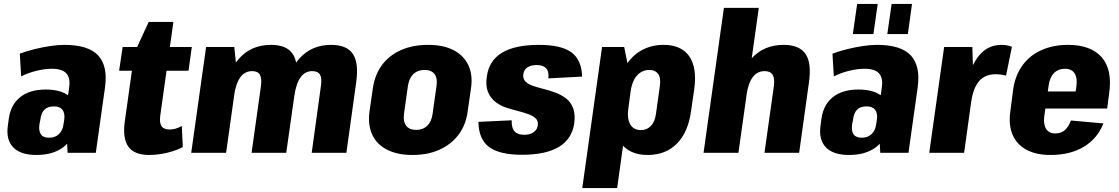

<svg xmlns="http://www.w3.org/2000/svg" viewBox="-20 -780 5714 980"><path d="M314 -199 333 -334Q340 -382 318.5 -405.5Q297 -429 245 -429Q208 -429 165.5 -418.5Q123 -408 88 -390L81 -506Q118 -520 157.5 -529.5Q197 -539 236 -545Q275 -551 308 -551Q431 -551 481 -497Q531 -443 516 -334L469 0H325ZM165 11Q85 11 47.5 -28Q10 -67 20 -138L25 -175Q35 -246 83.5 -284.5Q132 -323 213 -323Q297 -323 338 -285Q379 -247 369 -176L363 -139Q354 -67 302 -28Q250 11 165 11ZM231 -77Q261 -77 280.5 -95.5Q300 -114 304 -145L308 -170Q312 -203 298.5 -220Q285 -237 255 -237Q224 -237 207 -220.5Q190 -204 186 -169L181 -144Q177 -111 189 -94Q201 -77 231 -77Z M742 11Q666 11 635.5 -31Q605 -73 617 -160L666 -510L739 -668H865L798 -190Q793 -153 804.5 -136Q816 -119 846 -119Q861 -119 876.5 -123.5Q892 -128 908 -137L913 -29Q890 -17 861.5 -8Q833 1 802 6Q771 11 742 11ZM606 -540H959L942 -419H588Z M1618 -341Q1624 -380 1613.5 -398.5Q1603 -417 1574 -417Q1538 -417 1515 -386.5Q1492 -356 1483 -294L1416 -221L1422 -267Q1443 -407 1506 -479Q1569 -551 1670 -551Q1750 -551 1781 -505Q1812 -459 1798 -359L1748 0H1571ZM1032 -540H1176L1190 -398L1134 0H956ZM1312 -341Q1317 -380 1306.5 -398.5Q1296 -417 1267 -417Q1230 -417 1207 -386Q1184 -355 1175 -294L1109 -221L1115 -267Q1136 -407 1198.5 -479Q1261 -551 1363 -551Q1443 -551 1474 -505Q1505 -459 1492 -359L1441 0H1264Z M2085 11Q2008 11 1955.5 -16Q1903 -43 1880 -92.5Q1857 -142 1866 -211L1883 -329Q1893 -399 1930 -448.5Q1967 -498 2027 -524.5Q2087 -551 2165 -551Q2243 -551 2295 -524Q2347 -497 2370.5 -447.5Q2394 -398 2384 -329L2367 -211Q2358 -142 2320.5 -92.5Q2283 -43 2223.5 -16Q2164 11 2085 11ZM2104 -117Q2139 -117 2161 -138.5Q2183 -160 2188 -199L2208 -341Q2214 -381 2198 -402Q2182 -423 2147 -423Q2124 -423 2106 -413.5Q2088 -404 2077 -385.5Q2066 -367 2062 -341L2042 -199Q2037 -160 2053 -138.5Q2069 -117 2104 -117Z M2644 10Q2529 10 2476 -30Q2423 -70 2422 -158L2592 -166Q2590 -128 2606 -110Q2622 -92 2656 -92Q2685 -92 2703.5 -105Q2722 -118 2725 -140Q2728 -163 2714 -176Q2700 -189 2675 -198Q2650 -207 2619.5 -214.5Q2589 -222 2559 -232.5Q2529 -243 2505.5 -262.5Q2482 -282 2470 -312.5Q2458 -343 2465 -390Q2476 -471 2542.5 -511Q2609 -551 2731 -551Q2845 -551 2897 -512.5Q2949 -474 2951 -389L2779 -380Q2783 -414 2768 -431Q2753 -448 2719 -448Q2690 -448 2672 -436Q2654 -424 2651 -401Q2648 -378 2662 -364Q2676 -350 2701 -341.5Q2726 -333 2756.5 -325.5Q2787 -318 2817 -306.5Q2847 -295 2870.5 -276.5Q2894 -258 2905.5 -227.5Q2917 -197 2911 -150Q2899 -70 2832.5 -30Q2766 10 2644 10Z M3286 11Q3222 11 3180.5 -18.5Q3139 -48 3122.5 -103Q3106 -158 3115 -235L3126 -307Q3137 -384 3169.5 -438.5Q3202 -493 3252.5 -522Q3303 -551 3367 -551Q3457 -551 3497.5 -493.5Q3538 -436 3524 -329L3507 -211Q3492 -104 3434.5 -46.5Q3377 11 3286 11ZM3053 -540H3166L3204 -350L3130 180H2952ZM3251 -116Q3282 -116 3302.5 -137.5Q3323 -159 3328 -198L3348 -341Q3354 -381 3339.5 -402Q3325 -423 3294 -423Q3269 -423 3249 -410Q3229 -397 3216.5 -373Q3204 -349 3199 -315L3187 -225Q3180 -174 3197 -145Q3214 -116 3251 -116Z M3930 -341Q3935 -380 3923.5 -398.5Q3912 -417 3883 -417Q3845 -417 3822 -386Q3799 -355 3790 -294L3724 -221L3730 -267Q3750 -407 3813.5 -479Q3877 -551 3979 -551Q4060 -551 4091.5 -505Q4123 -459 4109 -359L4059 0H3882ZM3675 -740H3853L3804 -390L3749 0H3571Z M4462 -199 4481 -334Q4488 -382 4466.5 -405.5Q4445 -429 4393 -429Q4356 -429 4313.5 -418.5Q4271 -408 4236 -390L4229 -506Q4266 -520 4305.5 -529.5Q4345 -539 4384 -545Q4423 -551 4456 -551Q4579 -551 4629 -497Q4679 -443 4664 -334L4617 0H4473ZM4313 11Q4233 11 4195.5 -28Q4158 -67 4168 -138L4173 -175Q4183 -246 4231.5 -284.5Q4280 -323 4361 -323Q4445 -323 4486 -285Q4527 -247 4517 -176L4511 -139Q4502 -67 4450 -28Q4398 11 4313 11ZM4379 -77Q4409 -77 4428.5 -95.5Q4448 -114 4452 -145L4456 -170Q4460 -203 4446.5 -220Q4433 -237 4403 -237Q4372 -237 4355 -220.5Q4338 -204 4334 -169L4329 -144Q4325 -111 4337 -94Q4349 -77 4379 -77ZM4460 -760 4438 -606H4333L4355 -760ZM4635 -760 4614 -606H4509L4531 -760Z M4799 -540H4943L4949 -346L4901 0H4723ZM4904 -295Q4922 -421 4969 -486Q5016 -551 5092 -551Q5107 -551 5120.5 -548.5Q5134 -546 5145 -541L5115 -394Q5089 -401 5061 -401Q5009 -401 4978.5 -367Q4948 -333 4938 -264Z M5342 11Q5269 11 5219.5 -15.5Q5170 -42 5148.5 -92Q5127 -142 5137 -212L5152 -328Q5163 -398 5200 -448Q5237 -498 5296.5 -524.5Q5356 -551 5432 -551Q5547 -551 5603 -488Q5659 -425 5641 -301L5631 -226H5285L5297 -313H5503L5465 -278L5474 -338Q5480 -382 5465 -405.5Q5450 -429 5416 -429Q5382 -429 5360.5 -408Q5339 -387 5333 -347L5310 -186Q5305 -145 5319.5 -122Q5334 -99 5366 -99Q5397 -99 5416 -116.5Q5435 -134 5446 -165L5612 -150Q5581 -72 5511.5 -30.5Q5442 11 5342 11Z"/></svg>

Font: Pathway Extreme Condensed ExtraBold
Style: Italic
Weight: 800
Width: 3
Italic angle: -8°
Version: Version 1.001;gftools[0.9.26]